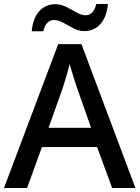

<svg xmlns="http://www.w3.org/2000/svg" viewBox="-20 -937 696 957"><path d="M539 0 464 -204H189L115 0H0L270 -717H386L655 0ZM364 -499Q360 -510 353 -532.5Q346 -555 338.5 -579Q331 -603 327 -618Q320 -588 309 -552Q298 -516 293 -499L222 -300H434ZM138 -781Q144 -846 175.5 -881Q207 -916 256 -916Q284 -916 310.5 -902.5Q337 -889 361 -875Q385 -861 407 -861Q446 -861 460 -917H518Q512 -853 480.5 -817.5Q449 -782 401 -782Q373 -782 347 -795.5Q321 -809 296.5 -823Q272 -837 249 -837Q209 -837 196 -781Z"/></svg>

Font: Noto Sans Sora Sompeng Medium
Style: Regular
Weight: 500
Designer: Monotype Design Team. David Williams.
Foundry: Monotype Imaging Inc.
Version: Version 2.101; ttfautohint (v1.8.4.7-5d5b)